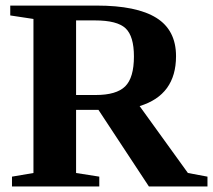

<svg xmlns="http://www.w3.org/2000/svg" viewBox="-20 -675 771 695"><path d="M255.4 -277.3V-48.8L339.4 -35.6V0H23.4V-35.6L101.1 -48.8V-606.4L17.1 -619.1V-654.8H330.1Q474.6 -654.8 545.9 -610.4Q617.2 -565.9 617.2 -471.7Q617.2 -331.1 485.4 -291L660.2 -48.8L731 -35.6V0H519L336.4 -277.3ZM464.8 -470.7Q464.8 -543.9 434.6 -572.5Q404.3 -601.1 323.7 -601.1H255.4V-331.1H326.2Q401.4 -331.1 433.1 -362.3Q464.8 -393.6 464.8 -470.7Z"/></svg>

Font: Tinos
Style: Bold
Weight: 700
Designer: Steve Matteson
Foundry: Monotype Imaging Inc.
Version: Version 1.23